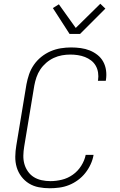

<svg xmlns="http://www.w3.org/2000/svg" viewBox="-20 -996 640 1024"><path d="M245 8Q215 8 186.5 2.5Q158 -3 134.5 -17.5Q111 -32 94 -54.5Q77 -77 69 -104Q61 -131 61.5 -161Q62 -191 67 -220L121 -546Q126 -573 135 -599.5Q144 -626 160.5 -650Q177 -674 200 -692.5Q223 -711 249.5 -722.5Q276 -734 304 -738.5Q332 -743 359 -743Q385 -743 410.5 -739.5Q436 -736 458.5 -727Q481 -718 500 -703Q519 -688 530.5 -667Q542 -646 545.5 -621Q549 -596 545 -570L544 -565H502L503 -569Q506 -589 503 -609Q500 -629 490.5 -645.5Q481 -662 466 -673.5Q451 -685 433 -692Q415 -699 395 -702Q375 -705 355 -705Q333 -705 310.5 -701Q288 -697 266.5 -687Q245 -677 226.5 -661Q208 -645 195 -625.5Q182 -606 174.5 -584Q167 -562 163 -540L109 -214Q105 -190 104.5 -166.5Q104 -143 110 -121.5Q116 -100 129 -81.5Q142 -63 160.5 -51.5Q179 -40 202 -35Q225 -30 249 -30Q279 -30 310 -37.5Q341 -45 368 -64Q395 -83 413 -111.5Q431 -140 437 -170H479Q475 -145 463.5 -120Q452 -95 435 -73.5Q418 -52 395.5 -35.5Q373 -19 348 -9Q323 1 296.5 4.5Q270 8 245 8ZM351 -815 262 -953 294 -973 384 -847 515 -976 542 -950 407 -815Z"/></svg>

Font: Iosevka XLt Ex Obl
Style: Regular
Weight: 200
Width: 7
Italic angle: -9°
Monospace: yes
Designer: Belleve Invis
Foundry: Belleve Invis
Version: Version 32.5.0; ttfautohint (v1.8.4)